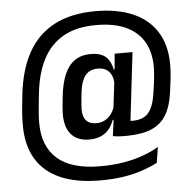

<svg xmlns="http://www.w3.org/2000/svg" viewBox="-57 -723 958 953"><g transform="rotate(-5 422.5 -246.5)"><path d="M367 -34.5Q310 -34.5 278.8 -69.2Q247.5 -104 247.5 -170Q247.5 -174.5 247.8 -180Q248 -185.5 248.5 -194.8Q249 -204 250.5 -220Q252 -236 255 -261.5Q261.5 -322 279.5 -365.8Q297.5 -409.5 329.8 -433Q362 -456.5 412 -456.5Q462.5 -456.5 487.2 -433Q512 -409.5 518.5 -370H542.5L515.5 -284Q516 -287.5 516 -290.8Q516 -294 516 -297Q516 -324.5 507 -343.2Q498 -362 481.2 -371.8Q464.5 -381.5 441 -381.5Q397.5 -381.5 376.5 -352.8Q355.5 -324 350 -274Q347 -248.5 345.5 -232.8Q344 -217 343.5 -208Q343 -199 342.8 -194.2Q342.5 -189.5 342.5 -186Q342.5 -149 359.8 -130.5Q377 -112 410.5 -112Q432.5 -112 450.8 -121.5Q469 -131 482.5 -148Q496 -165 502.5 -187.5L513.5 -121.5H492Q482.5 -96 467 -76.5Q451.5 -57 427.2 -45.8Q403 -34.5 367 -34.5ZM485.5 -41 500 -147.5 498.5 -163 519 -333 521 -347 529.5 -442.5 530 -448H619L572.5 -52ZM554 -110Q563.5 -109.5 570.8 -109Q578 -108.5 590.5 -108.5Q643.5 -108.5 669 -138.8Q694.5 -169 704 -232Q708.5 -260 711.2 -282.2Q714 -304.5 715.5 -320.8Q717 -337 717.5 -347Q721.5 -426 692.8 -482Q664 -538 603.2 -567.8Q542.5 -597.5 450.5 -597.5Q351 -597.5 285.8 -559.8Q220.5 -522 185 -452.8Q149.5 -383.5 139 -288.5Q136 -262.5 134 -243Q132 -223.5 130.8 -208.5Q129.5 -193.5 128.5 -181.2Q127.5 -169 127.2 -158.5Q127 -148 127 -137Q127 -21 197.5 40.8Q268 102.5 411 102.5Q475 102.5 528.8 93.2Q582.5 84 626.2 68Q670 52 703.5 32L691 110Q656 128 614 142.2Q572 156.5 520.5 164.5Q469 172.5 405.5 172.5Q287.5 172.5 207.2 137.8Q127 103 86 34.8Q45 -33.5 45 -133.5Q45 -145.5 45.2 -157.2Q45.5 -169 46.2 -181.8Q47 -194.5 48.2 -209.8Q49.5 -225 51.5 -243.8Q53.5 -262.5 56 -285.5Q69.5 -408.5 116.8 -493.5Q164 -578.5 247.8 -622.5Q331.5 -666.5 453.5 -666.5Q566.5 -666.5 645.5 -630.2Q724.5 -594 764.2 -523.2Q804 -452.5 799.5 -348.5Q799 -337 797.8 -321.5Q796.5 -306 793.8 -283.8Q791 -261.5 786.5 -228.5Q777.5 -163 752 -120.8Q726.5 -78.5 679.8 -58Q633 -37.5 559 -36.5Q539.5 -36 521.2 -37Q503 -38 485.5 -41Z"/></g></svg>

Font: Anek Telugu Medium Medium
Style: Regular
Weight: 500
Version: Version 1.003